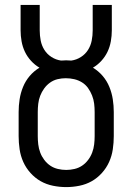

<svg xmlns="http://www.w3.org/2000/svg" viewBox="-20 -755 540 783"><path d="M250 8Q223 8 196 2.5Q169 -3 146 -16Q123 -29 104.5 -49.5Q86 -70 75 -94.5Q64 -119 60 -146Q56 -173 56 -200V-298Q56 -324 60 -350Q64 -376 74 -400.5Q84 -425 101 -445Q118 -465 141 -479Q122 -490 106.5 -507Q91 -524 81.5 -544Q72 -564 68 -586.5Q64 -609 64 -631V-735H142V-631Q142 -610 146 -589.5Q150 -569 161 -551.5Q172 -534 190 -522.5Q208 -511 229 -508Q234 -508 239.5 -508.5Q245 -509 250 -509Q255 -509 260.5 -508.5Q266 -508 271 -508Q292 -511 310 -522.5Q328 -534 339 -551.5Q350 -569 354 -589.5Q358 -610 358 -631V-735H436V-631Q436 -609 432 -586.5Q428 -564 418.5 -544Q409 -524 393.5 -507Q378 -490 359 -479Q382 -465 399 -445Q416 -425 426 -400.5Q436 -376 440 -350Q444 -324 444 -298V-200Q444 -173 440 -146Q436 -119 425 -94.5Q414 -70 395.5 -49.5Q377 -29 354 -16Q331 -3 304 2.5Q277 8 250 8ZM250 -62Q267 -62 284 -66Q301 -70 315 -79.5Q329 -89 339.5 -103Q350 -117 356 -133Q362 -149 364 -166Q366 -183 366 -200V-298Q366 -315 364 -332Q362 -349 355.5 -365.5Q349 -382 339 -396Q329 -410 314.5 -419Q300 -428 283 -432Q266 -436 248 -436Q231 -436 214.5 -432Q198 -428 184 -418Q170 -408 160 -394Q150 -380 144 -364.5Q138 -349 136 -332Q134 -315 134 -298V-200Q134 -183 136 -166Q138 -149 144 -133Q150 -117 160.5 -103Q171 -89 185 -79.5Q199 -70 216 -66Q233 -62 250 -62Z"/></svg>

Font: Zed Mono
Style: Regular
Weight: 400
Monospace: yes
Designer: Belleve Invis
Foundry: Belleve Invis
Version: Version 1.0.0; ttfautohint (v1.8.4)